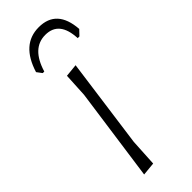

<svg xmlns="http://www.w3.org/2000/svg" viewBox="-223 -679 707 707"><g transform="rotate(-45 131.0 -325.0)"><path d="M52 -524 37 -544Q71 -654 161 -654Q254 -654 262 -544L243 -524H234Q230 -617 158 -617Q88 -617 60 -524ZM158 -459 110 -108 104 -1 52 4 103 -360 108 -454Z"/></g></svg>

Font: Alegreya Sans Light
Style: Italic
Weight: 300
Italic angle: -7°
Designer: Juan Pablo del Peral
Foundry: Huerta Tipografica
Version: Version 2.007